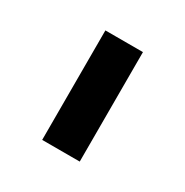

<svg xmlns="http://www.w3.org/2000/svg" viewBox="-74 -812 349 363"><g transform="rotate(30 101.0 -630.5)"><path d="M60 -511V-750H142V-511Z"/></g></svg>

Font: Kelly Slab
Style: Regular
Weight: 400
Designer: Denis Masharov
Foundry: Denis Masharov
Version: Version 1.001